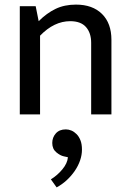

<svg xmlns="http://www.w3.org/2000/svg" viewBox="-20 -497 572 834"><path d="M154 0H66V-470H135L148 -405Q183 -440 221.5 -458.5Q260 -477 310 -477Q382 -477 423 -436.5Q464 -396 464 -324V0H376V-311Q376 -354 353.5 -379.5Q331 -405 285 -405Q215 -405 154 -342ZM257 182Q242 179 224.5 164.5Q207 150 207 124Q207 100 222.5 82.5Q238 65 266 65Q278 65 290 70Q302 75 312.5 85.5Q323 96 329.5 112.5Q336 129 336 153Q336 176 328 199.5Q320 223 305 245Q290 267 270 285.5Q250 304 226 317L201 282Q229 265 251 238.5Q273 212 275 186Z"/></svg>

Font: Mukta
Style: Regular
Weight: 400
Designer: Girish Dalvi and Yashodeep Gholap
Foundry: Ek Type
Version: Version 2.538;PS 1.001;hotconv 16.6.51;makeotf.lib2.5.65220;